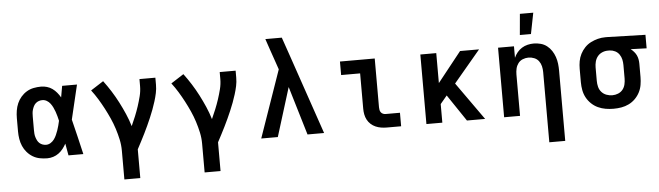

<svg xmlns="http://www.w3.org/2000/svg" viewBox="-55 -986 4910 1430"><g transform="rotate(-5 2400.0 -271.0)"><path d="M265 8Q237 8 209 2.5Q181 -3 157 -17.5Q133 -32 114.5 -53.5Q96 -75 85 -100.5Q74 -126 69.5 -154Q65 -182 65 -210V-310Q65 -338 69.5 -366Q74 -394 85 -419.5Q96 -445 114.5 -466.5Q133 -488 157 -502.5Q181 -517 209 -522.5Q237 -528 265 -528Q287 -528 309 -521.5Q331 -515 349 -502Q367 -489 381.5 -471.5Q396 -454 407 -435Q411 -456 414.5 -477.5Q418 -499 422 -520H533Q517 -456 502.5 -391.5Q488 -327 472 -263Q489 -198 504 -132Q519 -66 535 0H424Q420 -22 416 -44.5Q412 -67 408 -89Q397 -69 383 -51Q369 -33 350.5 -19.5Q332 -6 310 1Q288 8 265 8ZM265 -93Q283 -93 299 -103Q315 -113 325.5 -127.5Q336 -142 343.5 -159Q351 -176 357 -193Q363 -210 367.5 -227.5Q372 -245 376 -263Q372 -280 367.5 -297.5Q363 -315 357 -331.5Q351 -348 343.5 -364Q336 -380 325 -394.5Q314 -409 298.5 -418Q283 -427 265 -427Q252 -427 239 -422.5Q226 -418 216 -409Q206 -400 200 -388Q194 -376 190 -363Q186 -350 185 -336.5Q184 -323 184 -310V-210Q184 -197 185 -183.5Q186 -170 190 -157Q194 -144 200 -132Q206 -120 216 -111Q226 -102 239 -97.5Q252 -93 265 -93Z M823 215V0Q823 -43 814 -84.5Q805 -126 792 -166.5Q779 -207 761.5 -246Q744 -285 724 -323Q704 -361 682 -397Q660 -433 634 -467L729 -528Q759 -488 785.5 -446Q812 -404 835 -359.5Q858 -315 878 -269Q898 -223 912 -176Q928 -211 942.5 -246.5Q957 -282 969 -318.5Q981 -355 990.5 -392.5Q1000 -430 1000 -468V-520H1119V-468Q1119 -436 1112.5 -405.5Q1106 -375 1096.5 -344.5Q1087 -314 1076 -284.5Q1065 -255 1052.5 -226Q1040 -197 1027 -168.5Q1014 -140 1000 -112Q986 -84 971.5 -56Q957 -28 942 0V215Z M1423 215V0Q1423 -43 1414 -84.5Q1405 -126 1392 -166.5Q1379 -207 1361.5 -246Q1344 -285 1324 -323Q1304 -361 1282 -397Q1260 -433 1234 -467L1329 -528Q1359 -488 1385.5 -446Q1412 -404 1435 -359.5Q1458 -315 1478 -269Q1498 -223 1512 -176Q1528 -211 1542.5 -246.5Q1557 -282 1569 -318.5Q1581 -355 1590.5 -392.5Q1600 -430 1600 -468V-520H1719V-468Q1719 -436 1712.5 -405.5Q1706 -375 1696.5 -344.5Q1687 -314 1676 -284.5Q1665 -255 1652.5 -226Q1640 -197 1627 -168.5Q1614 -140 1600 -112Q1586 -84 1571.5 -56Q1557 -28 1542 0V215Z M1865 0 2040 -502 2018 -566Q2003 -609 1988.5 -651Q1974 -693 1960 -735H2083L2130 -599L2335 0H2211L2102 -364L1989 0Z M2804 0Q2782 0 2761 -3.5Q2740 -7 2720.5 -15.5Q2701 -24 2685 -38.5Q2669 -53 2659 -72Q2649 -91 2645 -112Q2641 -133 2641 -155V-419H2499V-520H2759V-155Q2759 -145 2761 -135Q2763 -125 2769 -117Q2775 -109 2784.5 -105Q2794 -101 2804 -101H2911V0Z M3403 0 3269 -199 3219 -139V0H3100V-520H3219V-296L3397 -520H3539L3339 -282L3539 0Z M4000 215V-310Q4000 -332 3995 -353.5Q3990 -375 3977 -392.5Q3964 -410 3943 -418.5Q3922 -427 3900 -427Q3878 -427 3857 -418.5Q3836 -410 3823 -392.5Q3810 -375 3805 -353.5Q3800 -332 3800 -310V0H3681V-520H3800V-434Q3809 -455 3824 -473.5Q3839 -492 3859 -504.5Q3879 -517 3902 -522.5Q3925 -528 3948 -528Q3974 -528 4000 -521Q4026 -514 4046.5 -498Q4067 -482 4081.5 -460Q4096 -438 4104.5 -413Q4113 -388 4116 -362Q4119 -336 4119 -310V215ZM3851 -600 3865 -757H3965L3934 -600Z M4499 8Q4469 8 4439.5 3Q4410 -2 4383 -14.5Q4356 -27 4334 -48Q4312 -69 4298 -95Q4284 -121 4278.5 -150.5Q4273 -180 4273 -210V-310Q4273 -339 4278 -367Q4283 -395 4296 -420.5Q4309 -446 4329 -467Q4349 -488 4374.5 -501Q4400 -514 4427.5 -521Q4455 -528 4484 -528H4500L4783 -520V-419L4664 -423Q4677 -413 4688 -400.5Q4699 -388 4706 -373.5Q4713 -359 4716 -342.5Q4719 -326 4719 -310V-210Q4719 -181 4714 -151.5Q4709 -122 4695.5 -96Q4682 -70 4661 -49Q4640 -28 4613.5 -15Q4587 -2 4558 3Q4529 8 4499 8ZM4499 -93Q4521 -93 4542 -101.5Q4563 -110 4576.5 -127Q4590 -144 4595 -166Q4600 -188 4600 -210V-310Q4600 -331 4595.5 -351.5Q4591 -372 4579 -389.5Q4567 -407 4548 -416.5Q4529 -426 4508 -427H4493Q4471 -427 4450.5 -418Q4430 -409 4416.5 -392Q4403 -375 4397.5 -353.5Q4392 -332 4392 -310V-210Q4392 -187 4397.5 -165Q4403 -143 4418 -126Q4433 -109 4454.5 -101Q4476 -93 4499 -93Z"/></g></svg>

Font: Iosevka Fixed Extended
Style: Bold
Weight: 700
Width: 7
Monospace: yes
Designer: Belleve Invis
Foundry: Belleve Invis
Version: Version 24.1.1; ttfautohint (v1.8.4)